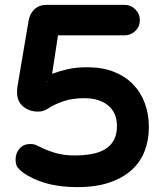

<svg xmlns="http://www.w3.org/2000/svg" viewBox="-20 -738 668 788"><path d="M104 -147Q121 -147 134 -140Q166 -123 203 -111.5Q240 -100 285 -100Q325 -100 357 -106Q389 -112 412 -126Q435 -140 447.5 -163.5Q460 -187 460 -221Q460 -275 424 -305Q388 -335 325 -335Q277 -335 240.5 -322.5Q204 -310 181 -295L178 -293Q170 -288 160 -284Q150 -280 136 -280Q100 -280 75 -301Q50 -322 50 -358Q50 -364 50.5 -372Q51 -380 52 -385L97 -651Q102 -682 121.5 -700Q141 -718 170 -718H491Q517 -718 535.5 -699.5Q554 -681 554 -655Q554 -629 535.5 -611Q517 -593 491 -593H218L194 -435Q223 -446 258 -454Q293 -462 338 -462Q400 -462 447 -443.5Q494 -425 526 -392Q558 -359 574.5 -314Q591 -269 591 -216Q591 -164 574 -119Q557 -74 521 -41Q485 -8 429.5 11Q374 30 297 30Q224 30 167.5 13.5Q111 -3 73 -31Q62 -39 53 -50Q44 -61 44 -84Q44 -110 60.5 -128.5Q77 -147 104 -147ZM169 -402V-401Q171 -402 172.5 -403Q174 -404 176 -405Q174 -404 172.5 -403.5Q171 -403 169 -402Z"/></svg>

Font: Varela Round Precious
Style: Bold
Weight: 700
Version: Version 1.000